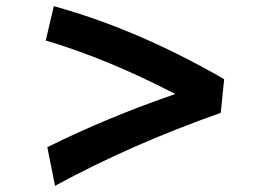

<svg xmlns="http://www.w3.org/2000/svg" viewBox="-20 -615 873 621"><path d="M705 -359 694 -250Q402 -147 158 -14L133 -139Q329 -236 547 -311Q327 -425 128 -484L154 -595Q424 -521 705 -359Z"/></svg>

Font: Boogaloo
Style: Regular
Weight: 400
Designer: John Vargas Beltran
Foundry: John Vargas Beltran
Version: Version 1.002